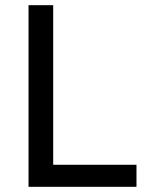

<svg xmlns="http://www.w3.org/2000/svg" viewBox="-20 -720 551 740"><path d="M90 0V-700H185V-85H506V0Z"/></svg>

Font: ABeeZee
Style: Regular
Weight: 400
Designer: Anja Meiners
Foundry: Anja Meiners
Version: Version 1.003; ttfautohint (v1.8.3)